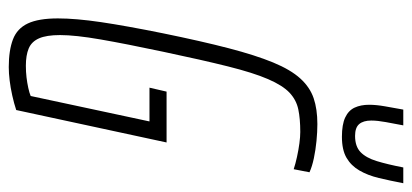

<svg xmlns="http://www.w3.org/2000/svg" viewBox="-271 -661 940 438"><g transform="rotate(90 199.0 -442.0)"><path d="M133 8Q95 8 70 -1.5Q45 -11 33.5 -35.5Q22 -60 22 -104Q22 -145 30.5 -202.5Q39 -260 56 -344Q74 -432 90 -493.5Q106 -555 122.5 -595Q139 -635 159 -657Q179 -679 204 -687.5Q229 -696 263 -696Q281 -696 301.5 -694Q322 -692 341 -688Q360 -684 373 -678L366 -642Q354 -646 338 -649.5Q322 -653 307 -655Q292 -657 281 -657Q251 -657 229.5 -652.5Q208 -648 191.5 -632.5Q175 -617 160.5 -583.5Q146 -550 131.5 -492Q117 -434 98 -344Q80 -259 70 -201.5Q60 -144 60 -109Q60 -78 67.5 -61Q75 -44 90.5 -37.5Q106 -31 130 -31Q144 -31 156.5 -32.5Q169 -34 180.5 -36.5Q192 -39 199 -42L257 -313H180L189 -352H305L231 -9Q216 -4 198 0Q180 4 163.5 6Q147 8 133 8ZM292 -752Q264 -752 248 -759.5Q232 -767 225.5 -781Q219 -795 219 -814Q219 -830 222.5 -850Q226 -870 230 -892H266Q262 -871 258.5 -852Q255 -833 255 -819Q255 -801 263 -791.5Q271 -782 290 -782Q314 -782 327 -794.5Q340 -807 347.5 -831.5Q355 -856 362 -892H398Q392 -861 386 -836Q380 -811 369 -792Q358 -773 340 -762.5Q322 -752 292 -752Z"/></g></svg>

Font: Saira UltraCondensed ExtraLight
Style: Italic
Weight: 250
Width: 1
Italic angle: -12°
Designer: Hector Gatti with collaboration of the Omnibus-Type team
Foundry: Omnibus-Type
Version: Version 1.101